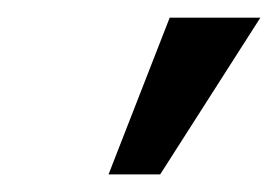

<svg xmlns="http://www.w3.org/2000/svg" viewBox="-20 -747 313 216"><path d="M160.2 -550.8H102.1L170.9 -727.1H272.9Z"/></svg>

Font: Clear Sans
Style: Italic
Weight: 400
Italic angle: -12°
Foundry: Intel Corporation
Version: Version 1.00